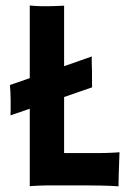

<svg xmlns="http://www.w3.org/2000/svg" viewBox="-20 -672 497 696"><path d="M87.9 -277.8 18.1 -253.9Q18.6 -263.2 18.6 -273.7Q18.6 -284.2 18.6 -293.9V-309.6Q18.6 -322.3 17.8 -337.2Q17.1 -352.1 16.1 -363.8L87.9 -388.7V-652.3Q91.8 -651.4 108.6 -650.4Q125.5 -649.4 148.9 -649.4Q159.2 -649.4 173.3 -649.9Q187.5 -650.4 212.4 -651.4V-432.1L313 -467.3Q312.5 -463.4 312.5 -459.7Q312.5 -456.1 312.5 -452.1Q312.5 -441.4 313 -430.9Q313.5 -420.4 313.5 -412.6V-384.3Q313.5 -376.5 313.5 -368.9Q313.5 -361.3 314 -355.5L212.4 -320.3V-117.2H342.8Q350.1 -117.2 360.4 -117.4Q370.6 -117.7 380.9 -118.2Q391.1 -118.7 399.9 -119.1Q408.7 -119.6 413.1 -120.1L411.1 -60.5Q410.6 -49.3 410.4 -38.1Q410.2 -26.9 409.9 -18.1Q409.7 -9.3 409.7 -3.4Q409.7 2.4 409.7 3.4Q396 2.4 381.1 1.7Q366.2 1 347.9 0.7Q329.6 0.5 306.6 0.2Q283.7 0 253.9 0H173.3Q158.7 0 145 0.2Q131.3 0.5 120.1 1Q108.9 1.5 100.6 2Q92.3 2.4 87.9 2.9Z"/></svg>

Font: Hammersmith One
Style: Regular
Weight: 400
Designer: Nicole Fally
Foundry: Nicole Fally
Version: Version 1.002